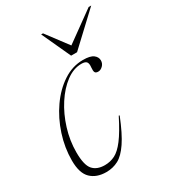

<svg xmlns="http://www.w3.org/2000/svg" viewBox="-181 -830 843 938"><g transform="rotate(-30 241.0 -361.0)"><path d="M298 -509.5Q253.5 -509.5 211.2 -478Q169 -446.5 135 -394Q101 -341.5 81 -277Q61 -212.5 61 -147Q61 -75 83.8 -49Q106.5 -23 151 -23Q182 -23 208.8 -36.5Q235.5 -50 264.2 -87.8Q293 -125.5 330 -199L334.5 -197.5Q300.5 -112.5 270.2 -67.8Q240 -23 209 -6.5Q178 10 140.5 10Q86 10 54 -20.8Q22 -51.5 22 -123Q22 -195 45 -265.8Q68 -336.5 108.5 -394.5Q149 -452.5 201.8 -487.2Q254.5 -522 314 -522Q355 -522 372.2 -508.8Q389.5 -495.5 389.5 -476.5Q389.5 -459 377.2 -447Q365 -435 351.5 -435Q337.5 -435 333.5 -442.8Q329.5 -450.5 331.5 -470.5Q334 -491 327 -500.2Q320 -509.5 298 -509.5ZM482.5 -732 308.5 -569H275L200 -732H210.5L301 -611.5L468 -732Z"/></g></svg>

Font: Newsreader 72pt ExtraLight
Style: Italic
Weight: 275
Italic angle: -17°
Designer: Hugues Gentile
Foundry: Production Type
Version: Version 1.003; ttfautohint (v1.8.3)